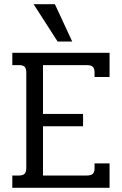

<svg xmlns="http://www.w3.org/2000/svg" viewBox="-20 -900 584 920"><path d="M141 -880H243L326 -701H256ZM39 -59H71Q90 -59 98 -67.5Q106 -76 106 -96V-552Q106 -572 98 -580Q90 -588 71 -588H39V-647H505V-531H433V-553Q433 -572 424.5 -580Q416 -588 396 -588H186V-354H378V-295H186V-59H396Q416 -59 424.5 -67Q433 -75 433 -94V-117H505V0H39Z"/></svg>

Font: Pridi Light
Style: Regular
Weight: 300
Version: Version 1.002